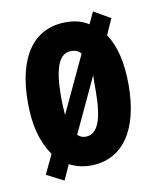

<svg xmlns="http://www.w3.org/2000/svg" viewBox="-74 -638 614 747"><g transform="rotate(-10 233.0 -264.5)"><path d="M431 -274C431 -358 416 -428 382 -478L410 -541L344 -579L322 -532C296 -549 267 -556 233 -556C106 -556 33 -456 33 -274C33 -187 49 -120 89 -61L53 15L121 50L148 -10C172 2 200 10 231 10C359 10 431 -96 431 -274ZM164 -273C164 -391 187 -442 233 -442C249 -442 263 -437 272 -425L167 -201C166 -219 164 -244 164 -273ZM301 -274C301 -158 279 -104 232 -104C220 -104 209 -108 200 -117L302 -335C301 -317 301 -297 301 -274Z"/></g></svg>

Font: Noto Sans Gurmukhi ExtraCondensed
Style: Bold
Weight: 700
Width: 2
Designer: Jelle Bosma - Monotype Design Team
Foundry: Monotype Imaging Inc.
Version: Version 2.004